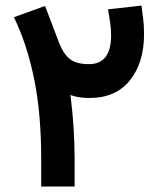

<svg xmlns="http://www.w3.org/2000/svg" viewBox="-20 -681 584 701"><path d="M130.4 -101.6Q130.4 -266.6 104.5 -393.3Q78.6 -520 30.8 -618.2L144.5 -659.2Q157.2 -625.5 170.2 -591.8Q183.1 -558.1 195.8 -524.4Q211.9 -483.4 235.6 -465.1Q259.3 -446.8 304.7 -446.8Q385.7 -446.8 385.7 -551.8Q385.7 -576.2 381.8 -601.3Q377.9 -626.5 374.5 -647L496.6 -660.6Q499.5 -637.2 502.7 -612.1Q505.9 -586.9 505.9 -556.6Q505.9 -452.1 454.3 -387.7Q402.8 -323.2 305.7 -323.2Q268.1 -323.2 237.3 -334Q245.1 -272.5 248.8 -212.4Q252.4 -152.3 252.4 -100.1V0H130.4Z"/></svg>

Font: Vazir WOL
Style: Bold-WOL
Weight: 700
Designer: Saber Rastikerdar
Foundry: Saber Rastikerdar
Version: Version 30.00;August 23, 2021;FontCreator 13.0.0.2683 64-bit